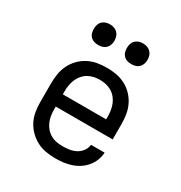

<svg xmlns="http://www.w3.org/2000/svg" viewBox="-175 -870 950 1005"><g transform="rotate(30 300.0 -367.5)"><path d="M302 8Q273 8 244 3Q215 -2 189.5 -15.5Q164 -29 143 -50Q122 -71 109 -97Q96 -123 91.5 -152Q87 -181 87 -210V-320Q87 -349 91.5 -377.5Q96 -406 108.5 -432Q121 -458 141.5 -479.5Q162 -501 188 -514.5Q214 -528 242.5 -533Q271 -538 300 -538Q329 -538 357.5 -533Q386 -528 412 -514.5Q438 -501 458.5 -479.5Q479 -458 491.5 -432Q504 -406 508.5 -377.5Q513 -349 513 -320V-228H169V-210Q169 -191 172 -172.5Q175 -154 182.5 -137Q190 -120 202 -106Q214 -92 230.5 -82.5Q247 -73 265.5 -69.5Q284 -66 302 -66Q323 -66 343.5 -69Q364 -72 382.5 -81.5Q401 -91 414 -108.5Q427 -126 429 -147H511Q510 -123 501 -100Q492 -77 476.5 -58.5Q461 -40 440.5 -26.5Q420 -13 397 -5.5Q374 2 350 5Q326 8 302 8ZM431 -302V-320Q431 -338 428 -356.5Q425 -375 418 -392Q411 -409 399 -423.5Q387 -438 371 -447.5Q355 -457 336.5 -461Q318 -465 300 -465Q282 -465 263.5 -461Q245 -457 229 -447.5Q213 -438 201 -423.5Q189 -409 182 -392Q175 -375 172 -356.5Q169 -338 169 -320V-302ZM400 -618Q387 -618 375 -621.5Q363 -625 354 -634Q345 -643 341.5 -655Q338 -667 338 -680Q338 -693 341.5 -705Q345 -717 354 -726Q363 -735 375 -739Q387 -743 400 -743Q413 -743 425 -739Q437 -735 446 -726Q455 -717 459 -705Q463 -693 463 -680Q463 -667 459 -655Q455 -643 446 -634Q437 -625 425 -621.5Q413 -618 400 -618ZM200 -618Q187 -618 175 -621.5Q163 -625 154 -634Q145 -643 141.5 -655Q138 -667 138 -680Q138 -693 141.5 -705Q145 -717 154 -726Q163 -735 175 -739Q187 -743 200 -743Q213 -743 225 -739Q237 -735 246 -726Q255 -717 259 -705Q263 -693 263 -680Q263 -667 259 -655Q255 -643 246 -634Q237 -625 225 -621.5Q213 -618 200 -618Z"/></g></svg>

Font: Iosevka Slab Extended
Style: Regular
Weight: 400
Width: 7
Monospace: yes
Designer: Belleve Invis
Foundry: Belleve Invis
Version: Version 11.1.1; ttfautohint (v1.8.3)